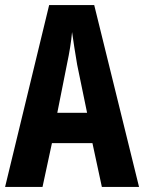

<svg xmlns="http://www.w3.org/2000/svg" viewBox="-20 -734 566 754"><path d="M380 0 343 -172H184L147 0H0L173 -714H350L526 0ZM283 -480Q271 -551 263 -608Q258 -552 243 -482L205 -291H322Z"/></svg>

Font: Noto Sans Armenian ExtraCondensed
Style: Bold
Weight: 700
Width: 2
Designer: Monotype Design Team
Foundry: Monotype Imaging Inc.
Version: Version 2.008; ttfautohint (v1.8.4.7-5d5b)